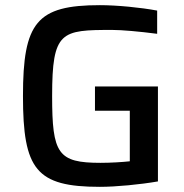

<svg xmlns="http://www.w3.org/2000/svg" viewBox="-20 -716 713 744"><path d="M367 8C430 8 523 -1 592 -13V-381H348V-287H483V-91C457 -88 408 -85 370 -85C204 -85 182 -120 182 -344C182 -596 217 -600 415 -600C452 -600 520 -594 589 -585V-675C525 -687 433 -696 367 -696C122 -696 69 -629 69 -344C69 -59 120 8 367 8Z"/></svg>

Font: Saira UNSAM Medium
Style: Regular
Weight: 500
Designer: Hector Gatti with collaboration of the Omnibus-Type team
Foundry: Omnibus-Type
Version: Version 0.072;PS 000.072;hotconv 1.0.88;makeotf.lib2.5.64775